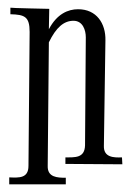

<svg xmlns="http://www.w3.org/2000/svg" viewBox="-20 -525 342 499"><path d="M107 -415C126 -454 146 -471 171 -471C195 -471 203 -447 203 -428L201 -147C200 -114 175 -116 150 -116V-99L298 -98L297 -116C275 -115 249 -116 250 -146L254 -420C255 -464 231 -501 183 -501C157 -501 128 -489 107 -449L108 -502C108 -502 7 -504 7 -505V-488C44 -487 57 -482 57 -442L54 -94C54 -61 29 -63 4 -64V-46H151V-63C129 -63 103 -64 104 -94Z"/></svg>

Font: Bigelow Rules
Style: Regular
Weight: 400
Designer: Astigmatic (AOETI)
Foundry: Astigmatic (AOETI)
Version: Version 1.000